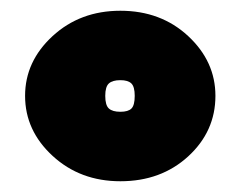

<svg xmlns="http://www.w3.org/2000/svg" viewBox="-20 -731 450 359"><path d="M205.1 -392.1Q129.9 -392.1 78.4 -439.5Q26.9 -486.8 26.9 -551.8Q26.9 -616.2 78.4 -663.6Q129.9 -710.9 205.1 -710.9Q280.8 -710.9 331.8 -663.6Q382.8 -616.2 382.8 -551.8Q382.8 -485.4 332 -438.7Q281.2 -392.1 205.1 -392.1ZM231.9 -551.8Q231.9 -568.8 225.6 -575Q219.2 -581.1 205.1 -581.1Q190.4 -581.1 183.6 -575Q176.8 -568.8 176.8 -551.8Q176.8 -534.2 183.6 -528.1Q190.4 -522 205.1 -522Q219.7 -522 225.8 -528.1Q231.9 -534.2 231.9 -551.8Z"/></svg>

Font: LT Superior Black
Style: Regular
Weight: 900
Designer: Daniel Lyons
Foundry: LyonsType
Version: Version 2.005